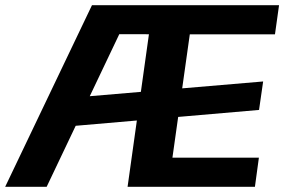

<svg xmlns="http://www.w3.org/2000/svg" viewBox="-51 -720 1096 740"><path d="M303.5 -700H461.9L128.8 0H-31.1ZM233.6 -344 963.2 -406 947.4 -296.3 217.8 -233.2ZM538.7 -700H1024.5L1008.8 -587.8H647.2L692.5 -672.6L601.6 -27.4L579.2 -112.2H946.8L931.5 0H440.7ZM661.4 -700 647.2 -587.8 389.5 -588.3 405.2 -700Z"/></svg>

Font: Pathway Extreme 8pt Thin 12pt
Style: Italic
Weight: 100
Italic angle: -8°
Version: Version 1.001;gftools[0.9.26]